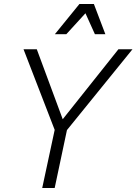

<svg xmlns="http://www.w3.org/2000/svg" viewBox="-20 -935 679 955"><path d="M97 -690H163L292 -342L569 -690H639L313 -288L252 0H190L252 -289ZM253 -765 375 -915H447L504 -765H452L405 -869L310 -765Z"/></svg>

Font: Radio Canada Light
Style: Italic
Weight: 300
Italic angle: -12°
Designer: Charles Daoud, Etienne Aubert Bonn, Alexandre Saumier Demers, Jacques Le Bailly
Foundry: Radio-Canada
Version: Version 2.104; ttfautohint (v1.8.4.7-5d5b);gftools[0.9.28.de